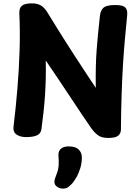

<svg xmlns="http://www.w3.org/2000/svg" viewBox="-20 -809 832 1140"><path d="M226 -41.6Q222.4 -16.2 200 -5.6Q177.6 5 134.3 5Q101.8 5 79.3 -9.4Q56.8 -23.9 60.3 -56.8Q74.6 -174.8 83.8 -288.4Q93 -402 96.4 -512.6Q99.8 -623.2 94.8 -730.7Q93.8 -762.3 110.8 -775.7Q127.8 -789 170.1 -789Q203.3 -789 224.8 -775.3Q246.3 -761.7 265 -729.8Q274.3 -714.7 289.2 -690.4Q304 -666.2 323.8 -634.3Q343.6 -602.3 368.3 -563.6Q393 -524.9 421.5 -480.7Q450 -436.4 482.1 -387.9Q514.2 -339.4 548.7 -287.1Q547.7 -357.1 549 -410.7Q550.3 -464.3 553.7 -511.2Q557 -558.1 561.9 -606.2Q566.9 -654.3 573.1 -713.3Q576.7 -747.3 594.6 -763.2Q612.6 -779.1 664.4 -779.1Q711.2 -779.1 724.6 -763.9Q738 -748.7 735.2 -719.4Q727.2 -640.6 720.7 -566.4Q714.2 -492.2 709.6 -413.9Q705 -335.6 702 -244.5Q699 -153.4 698 -40.3Q698 -17.3 682.1 -3.7Q666.2 10 622.9 10Q584.8 10 563.6 -4.7Q542.3 -19.3 520.3 -50Q491.7 -91.1 467.4 -127.6Q443.2 -164.1 419.8 -199.1Q396.3 -234 371.4 -271.9Q346.4 -309.8 317.3 -353Q288.2 -396.2 251.7 -449.7Q252.9 -394.6 251.7 -342.6Q250.4 -290.7 247.1 -240.9Q243.8 -191.1 238.2 -141.7Q232.7 -92.3 226 -41.6ZM327 115.1Q325 91.1 340 75.7Q355 60.3 387.9 60.3Q428.6 60.3 446.8 78.4Q465.1 96.4 465.9 121.6Q466.9 155.3 457.2 187.8Q447.4 220.3 432.4 246.4Q417.3 272.6 401 288Q386.6 302 377.4 306.4Q368.2 310.9 353.4 310.9Q335.1 310.9 319.1 300.1Q303 289.3 303 271.2Q303 261.7 306.6 250.8Q310.1 239.9 315.9 225.2Q326.9 197.8 328.3 171.9Q329.8 146.1 327 115.1Z"/></svg>

Font: Playpen Sans Hebrew
Style: Regular
Weight: 400
Designer: Tom Grace, Laura Meseguer, Veronika Burian, José Scaglione
Foundry: TypeTogether
Version: Version 2.000